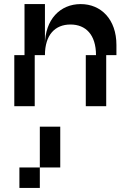

<svg xmlns="http://www.w3.org/2000/svg" viewBox="-20 -520 590 940"><path d="M200 -300V-500H100V-250H50V0H150V-250H200C200 -350 250 -400 325 -400C400 -400 450 -350 450 -250H400V0H500V-250H550V-300C550 -425 475 -500 375 -500C275 -500 200 -425 200 -300ZM75 400H175V300H75ZM175 300H275V100H175Z"/></svg>

Font: LS-VG5000 Shifted
Style: Regular
Weight: 400
Designer: Justin Bihan, 2021
Foundry: Justin Bihan, 2021
Version: Version 1.000;Glyphs 3.1.2 (3151)